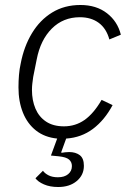

<svg xmlns="http://www.w3.org/2000/svg" viewBox="-20 -544 524 769"><path d="M302 -524Q366 -524 408.5 -491Q451 -458 464 -405L418 -386Q406 -430 375.5 -452.5Q345 -475 300 -475Q233 -475 187.5 -429.5Q142 -384 127 -306L113 -236Q111 -222 109.5 -209.5Q108 -197 108 -184Q108 -142 122 -109Q136 -76 164.5 -57Q193 -38 236 -38Q282 -38 318.5 -63.5Q355 -89 387 -144L431 -123Q399 -63 352.5 -28Q306 7 245 11L225 66L227 68Q233 67 240.5 66Q248 65 257 65Q283 65 299.5 77.5Q316 90 316 120Q316 157 287.5 181Q259 205 213 205Q180 205 156 194.5Q132 184 122 170L152 140Q160 151 175 158.5Q190 166 212 166Q238 166 253 153.5Q268 141 268 121Q268 105 256.5 95Q245 85 215 82L184 79L209 11Q159 6 124.5 -21Q90 -48 72 -92.5Q54 -137 54 -194Q54 -219 56 -243.5Q58 -268 63 -290Q76 -358 108 -411Q140 -464 189 -494Q238 -524 302 -524Z"/></svg>

Font: IBM Plex Sans Light
Style: Italic
Weight: 300
Italic angle: -11.31°
Designer: Mike Abbink, Paul van der Laan, Pieter van Rosmalen
Foundry: Bold Monday
Version: Version 3.201